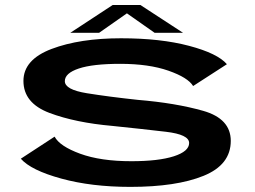

<svg xmlns="http://www.w3.org/2000/svg" viewBox="-20 -745 1021 770"><path d="M502.5 4.5Q687 4.5 796.2 -39.8Q905.5 -84 905.5 -180Q905.5 -269 794.8 -300.5Q684 -332 532.5 -344.5Q416 -357 328 -371.2Q240 -385.5 240 -419.5Q240 -451.5 296 -470.2Q352 -489 462 -489Q577 -489 655.5 -461.5Q734 -434 754.5 -400L890 -487.5Q852.5 -531 738.2 -561.2Q624 -591.5 465.5 -591.5Q300 -591.5 187 -548.8Q74 -506 74 -420.5Q74 -331.5 178.2 -292.2Q282.5 -253 431 -240Q552.5 -227.5 645.5 -216.5Q738.5 -205.5 738.5 -171.5Q738.5 -138 677 -118.2Q615.5 -98.5 507 -98.5Q383.5 -98.5 301.5 -128.5Q219.5 -158.5 199 -197L63.5 -108.5Q104.5 -62 225.8 -28.8Q347 4.5 502.5 4.5ZM262 -613.5H377.5L489 -691.5L600 -613.5H714L543 -725H432Z"/></svg>

Font: Anybody ExtraExpanded SemiBold
Style: Regular
Weight: 600
Width: 8
Version: Version 1.113;gftools[0.9.25]